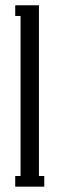

<svg xmlns="http://www.w3.org/2000/svg" viewBox="-20 -700 223 720"><path d="M146 0H37.1V-40H57.1V-640.1H37.1V-680.2H126V-40H146Z"/></svg>

Font: Margherita
Style: Regular
Weight: 400
Designer: James Puckett
Foundry: Dunwich Type Founders
Version: Version 1.008;hotconv 1.0.109;makeotfexe 2.5.65596